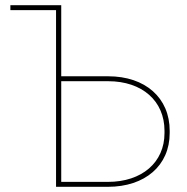

<svg xmlns="http://www.w3.org/2000/svg" viewBox="-20 -720 719 740"><path d="M196 0H396C539 0 634 -82 634 -207V-216C634 -343 540 -426 397 -426H216V-700H20V-681H196ZM216 -19V-407H397C528 -407 614 -331 614 -216V-207C614 -94 527 -19 396 -19Z"/></svg>

Font: Fixel Display Thin
Style: Regular
Weight: 100
Designer: AlfaBravo + MacPaw
Foundry: Kyrylo Tkachov, Marchela Mozhyna, Serhii Makarenko, Maria Weinstein, Zakhar Kryvoshyya
Version: Version 1.211